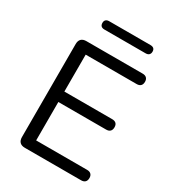

<svg xmlns="http://www.w3.org/2000/svg" viewBox="-206 -984 994 1099"><g transform="rotate(30 291.5 -434.5)"><path d="M132 0Q110 0 98.5 -11.5Q87 -23 87 -45V-660Q87 -682 98.5 -693.5Q110 -705 132 -705H504Q521 -705 530 -696Q539 -687 539 -671Q539 -654 530 -645Q521 -636 504 -636H167V-392H483Q500 -392 509 -383.5Q518 -375 518 -358Q518 -341 509 -332Q500 -323 483 -323H167V-69H504Q521 -69 530 -60Q539 -51 539 -35Q539 -18 530 -9Q521 0 504 0ZM188 -814Q159 -814 159 -842Q159 -855 166.5 -862Q174 -869 188 -869H460Q490 -869 490 -842Q490 -829 482.5 -821.5Q475 -814 460 -814Z"/></g></svg>

Font: Nunito ExtraLight
Style: Regular
Weight: 400
Version: Version 3.602